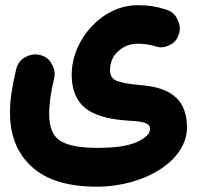

<svg xmlns="http://www.w3.org/2000/svg" viewBox="-20 -430 750 732"><path d="M18.1 -0.5C18.1 86.9 45.9 156.2 102.1 206.5C157.7 256.8 239.7 281.7 348.6 281.7C533.7 281.7 692.9 181.2 692.9 56.6C692.9 -84 583.5 -100.6 502 -106.9C473.6 -109.4 449.7 -113.8 429.7 -120.1C409.7 -126.5 399.4 -140.1 399.4 -161.1C399.4 -190.9 409.7 -215.8 430.7 -234.9C451.7 -253.9 476.1 -263.2 504.9 -263.2C525.9 -263.2 553.7 -260.3 574.7 -252.9C581.5 -250.5 588.4 -249.5 595.2 -249.5C606.4 -249.5 619.1 -253.4 633.3 -261.7C647.5 -270 657.2 -283.2 662.6 -301.8C664.6 -308.1 665.5 -314.9 665.5 -321.8C665.5 -333.5 661.6 -347.2 653.3 -362.3C645 -377.4 631.8 -387.7 613.3 -393.6C575.7 -405.3 546.4 -410.2 503.9 -410.2C371.1 -410.2 253.4 -280.8 253.4 -145.5C253.4 -65.9 287.1 -22.5 334.5 0.5C381.8 22.9 437.5 28.3 480.5 30.8C522 33.2 552.2 38.1 552.2 61C552.2 79.1 536.1 95.7 503.4 110.8C470.7 126 420.4 133.8 352.5 133.8C284.7 133.8 236.8 124.5 209 106.4C181.2 88.4 167.5 54.7 167.5 5.4C167.5 -37.6 174.3 -80.1 186.5 -131.3C188 -137.2 188.5 -143.1 188.5 -148.4C188.5 -162.1 183.6 -176.3 174.3 -191.4C165 -206.5 150.4 -216.3 130.9 -220.7C125 -222.2 119.1 -222.7 113.8 -222.7C100.6 -222.7 86.4 -218.3 71.3 -209C56.2 -199.7 46.4 -185.1 41.5 -165.5C26.4 -100.6 18.1 -52.7 18.1 -0.5Z"/></svg>

Font: Mikhak ExtraBold
Style: Regular
Weight: 800
Designer: Amin Abedi
Version: Version 3.2